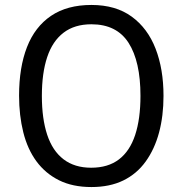

<svg xmlns="http://www.w3.org/2000/svg" viewBox="-20 -745 736 775"><path d="M640 -358Q640 -277 622 -210Q604 -143 568 -93Q532 -43 477.5 -16.5Q423 10 349 10Q273 10 218 -17.5Q163 -45 127 -94Q91 -143 74 -211Q57 -279 57 -359Q57 -473 89 -555Q121 -637 186 -681Q251 -725 349 -725Q447 -725 511.5 -678Q576 -631 608 -548.5Q640 -466 640 -358ZM149 -358Q149 -266 170.5 -201Q192 -136 236.5 -102Q281 -68 348 -68Q416 -68 460 -101.5Q504 -135 525.5 -200Q547 -265 547 -358Q547 -497 499 -572Q451 -647 349 -647Q281 -647 236.5 -613Q192 -579 170.5 -514.5Q149 -450 149 -358Z"/></svg>

Font: Noto Sans Khmer SemiCondensed
Style: Regular
Weight: 400
Width: 4
Designer: Danh Hong and the Monotype Design Team
Foundry: Monotype Imaging Inc.
Version: Version 2.004